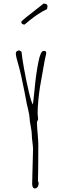

<svg xmlns="http://www.w3.org/2000/svg" viewBox="-20 -1035 343 1067"><path d="M116.2 -898.4Q189.9 -961.4 241.2 -984.4L244.1 -999.5Q244.1 -1015.1 222.2 -1015.1Q218.8 -1011.7 185.1 -985.8Q147.5 -957 125.5 -939Q98.1 -917 98.1 -913.1Q98.1 -906.2 103.3 -902.3Q108.4 -898.4 116.2 -898.4ZM172.9 12.2Q183.1 12.2 189 3.7Q194.8 -4.9 194.8 -17.1Q194.8 -19 194.3 -20.5Q193.8 -22 193.8 -23.9L190.9 -26.9Q192.9 -85.9 192.9 -229Q192.9 -251.5 189.5 -289.1Q185.5 -332 185.5 -349.1V-356.9L191.9 -372.1Q191.9 -377.9 190.4 -388.7Q189 -399.9 189 -404.8Q189 -437 193.1 -478.8Q197.3 -520.5 202.1 -551.3Q210 -598.1 228.5 -700.2Q229.5 -706.5 232.9 -719.7Q236.8 -734.4 236.8 -741.2Q236.8 -746.6 234.4 -749Q232.4 -751 230.2 -751.5Q228 -752 225.6 -752Q223.1 -752 221.7 -752Q205.1 -752 192.4 -686Q179.2 -617.2 172.4 -540.5Q164.1 -458.5 162.6 -454.1Q154.3 -465.3 140.1 -524.9Q126 -584.5 113.8 -652.1Q101.6 -719.7 99.6 -747.1L87.9 -754.9Q79.6 -754.9 73.7 -750.5Q67.9 -746.1 67.9 -738.8Q67.9 -721.7 82.5 -673.8Q90.8 -645 98.1 -612.1Q105.5 -579.1 115.7 -526.9L128.9 -458Q129.4 -456.5 130.4 -451.4Q131.3 -446.3 134.3 -435.5Q144.5 -392.1 144.5 -378.9Q144.5 -362.8 150.9 -333Q156.7 -302.2 156.7 -286.1Q156.7 -271 160.2 -245.6Q163.6 -220.2 163.6 -205.1Q163.6 -180.2 161.1 -108.4Q158.7 -36.6 158.7 -12.2Q158.7 -2.9 162.4 4.6Q166 12.2 172.9 12.2Z"/></svg>

Font: Amatica SC
Style: Regular
Weight: 400
Version: Version 2.000